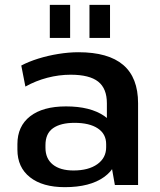

<svg xmlns="http://www.w3.org/2000/svg" viewBox="-20 -765 660 794"><path d="M422 -187V-338Q422 -399 386 -427.5Q350 -456 272 -456Q224 -456 176 -443.5Q128 -431 85 -407L68 -494Q98 -510 138 -522.5Q178 -535 221.5 -542Q265 -549 304 -549Q428 -549 489.5 -496.5Q551 -444 551 -338V0H455ZM248 9Q156 9 104 -32Q52 -73 52 -146V-169Q52 -243 104.5 -284Q157 -325 253 -325Q353 -325 411 -285.5Q469 -246 469 -173V-149Q469 -75 410.5 -33Q352 9 248 9ZM284 -60Q346 -60 382.5 -86Q419 -112 419 -156V-169Q419 -211 384.5 -234Q350 -257 288 -257Q231 -257 199.5 -235Q168 -213 168 -165V-154Q168 -109 198.5 -84.5Q229 -60 284 -60ZM270 -745V-608H186V-745ZM435 -745V-608H350V-745Z"/></svg>

Font: Pathway Extreme 28pt SemiBold
Style: Regular
Weight: 600
Designer: Eduardo Rodriguez Tunni
Foundry: Eduardo Rodriguez Tunni
Version: Version 1.001;gftools[0.9.26]